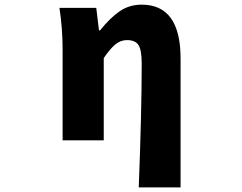

<svg xmlns="http://www.w3.org/2000/svg" viewBox="-20 -603 1040 825"><path d="M755.9 202.1H576.2Q588.9 -126 588.9 -330.1Q588.9 -387.7 575.2 -409.2Q561.5 -430.7 525.4 -430.7Q498 -430.7 475.6 -412.1Q453.1 -393.6 425.8 -353.5V0H249V-391.6Q249 -480.5 235.4 -569.3H393.6L405.3 -472.7H410.2Q452.1 -525.4 493.7 -554.2Q535.2 -583 588.9 -583Q755.9 -583 755.9 -351.6Z"/></svg>

Font: GenEi Gothic M Heavy
Style: Regular
Weight: 800
Designer: o_tamon (Modified); [Source Han Sans]
Ryoko NISHIZUKA  (kana & ideographs); Paul D. Hunt (Latin, Greek & Cyrillic); Wenl
Version: Version 1.1a;Original Version 1.004